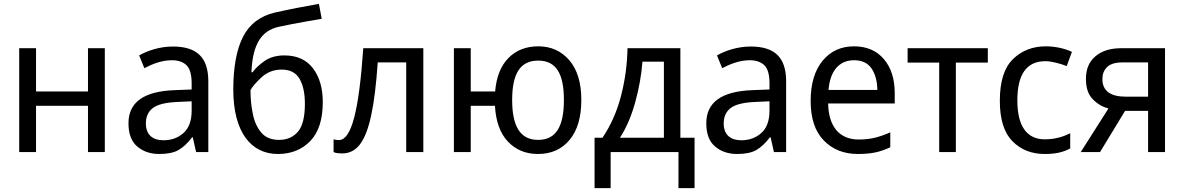

<svg xmlns="http://www.w3.org/2000/svg" viewBox="-20 -785 6112 991"><path d="M79.1 -536.1V0H166V-238.8H434.1V0H521V-536.1H434.1V-313H166V-536.1Z M872.1 -544.9C805.7 -544.9 743.2 -524.4 698.2 -499L725.1 -433.1C766.1 -454.6 814.9 -474.1 867.2 -474.1C899.9 -474.1 924.8 -465.3 942.9 -448.2C960.4 -430.7 969.2 -399.4 969.2 -355V-323.2L884.3 -319.8C720.2 -314.5 643.1 -255.9 643.1 -148.9C643.1 -94.2 658.2 -54.2 688.5 -28.8C718.8 -2.9 756.8 9.8 802.2 9.8C844.7 9.8 878.4 2.9 902.3 -11.2C926.3 -25.4 949.2 -46.9 971.2 -76.2H975.1L992.2 0H1055.2V-365.2C1055.2 -490.2 994.6 -544.9 872.1 -544.9ZM969.2 -213.9C969.2 -162.1 955.1 -123.5 927.2 -98.6C899.4 -73.7 864.7 -61 823.2 -61C770 -61 732.9 -87.9 732.9 -147.9C732.9 -182.1 744.6 -208.5 768.6 -227.1C792.5 -245.6 835 -256.3 896 -258.8L969.2 -262.2Z M1184.1 -321.8C1184.1 -106 1273.9 9.8 1414.1 9.8C1482.9 9.8 1538.6 -12.7 1581.5 -57.1C1624.5 -101.6 1646 -168.5 1646 -257.8C1646 -329.6 1629.4 -387.7 1595.7 -432.1C1562 -476.6 1512.7 -499 1447.8 -499C1407.2 -499 1372.6 -489.3 1344.7 -469.7C1316.9 -449.7 1296.4 -430.7 1283.7 -412.1H1277.8C1283.7 -563 1333.5 -626.5 1416 -646C1435.1 -649.9 1458 -654.8 1484.9 -660.2C1538.1 -670.9 1597.2 -680.2 1640.6 -688L1626 -765.1C1557.6 -752.9 1479 -738.3 1398.9 -720.2C1323.2 -702.6 1268.6 -661.1 1234.9 -596.2C1201.2 -530.8 1184.1 -439.5 1184.1 -321.8ZM1420.9 -63C1380.9 -63 1350.1 -75.2 1329.1 -100.1C1307.6 -125 1293 -156.7 1285.2 -196.3C1276.9 -235.4 1272.9 -276.4 1272.9 -319.8C1282.2 -337.4 1301.3 -359.4 1330.1 -386.2C1358.9 -412.6 1393.6 -425.8 1434.1 -425.8C1476.6 -425.8 1507.3 -410.2 1525.9 -378.4C1544.4 -346.7 1553.7 -303.7 1553.7 -249C1553.7 -181.2 1541.5 -132.8 1517.6 -105C1493.2 -77.1 1460.9 -63 1420.9 -63Z M2165 -536.1H1855C1832.5 -211.9 1793.9 -62 1729 -62C1718.3 -62 1709 -63.5 1701.7 -65.9V0C1712.9 5.4 1729.5 6.8 1747.6 6.8C1783.7 6.8 1814 -8.8 1837.9 -40C1886.2 -102.5 1914.1 -237.8 1929.7 -462.9H2076.7V0H2165Z M2980.5 -269C2980.5 -357.4 2960 -425.8 2918.5 -474.1C2877 -522 2823.7 -545.9 2758.8 -545.9C2695.3 -545.9 2644 -525.9 2604.5 -485.8C2564.9 -445.8 2542 -388.2 2535.6 -313H2409.7V-536.1H2322.8V0H2409.7V-238.8H2534.7C2539.1 -158.2 2561.5 -96.7 2601.6 -54.2C2641.6 -11.7 2693.4 9.8 2756.8 9.8C2825.7 9.8 2879.9 -14.6 2920.4 -63.5C2960.4 -111.8 2980.5 -180.7 2980.5 -269ZM2623.5 -269C2623.5 -403.8 2664.1 -472.2 2757.8 -472.2C2851.1 -472.2 2890.6 -403.8 2890.6 -269C2890.6 -134.3 2851.1 -63 2757.8 -63C2664.1 -63 2623.5 -134.3 2623.5 -269Z M3218.8 -536.1C3217.3 -453.6 3206.5 -371.6 3185.5 -290.5C3164.6 -209.5 3132.3 -137.2 3089.8 -74.2H3048.8V186H3131.8V0H3481.9V186H3564.9V-74.2H3491.7V-536.1ZM3406.7 -74.2H3179.7C3211.4 -122.1 3237.8 -182.6 3258.3 -255.9C3278.3 -328.6 3291 -398.9 3295.9 -466.8H3406.7Z M3854.5 -544.9C3788.1 -544.9 3725.6 -524.4 3680.7 -499L3707.5 -433.1C3748.5 -454.6 3797.4 -474.1 3849.6 -474.1C3882.3 -474.1 3907.2 -465.3 3925.3 -448.2C3942.9 -430.7 3951.7 -399.4 3951.7 -355V-323.2L3866.7 -319.8C3702.6 -314.5 3625.5 -255.9 3625.5 -148.9C3625.5 -94.2 3640.6 -54.2 3670.9 -28.8C3701.2 -2.9 3739.3 9.8 3784.7 9.8C3827.1 9.8 3860.8 2.9 3884.8 -11.2C3908.7 -25.4 3931.6 -46.9 3953.6 -76.2H3957.5L3974.6 0H4037.6V-365.2C4037.6 -490.2 3977.1 -544.9 3854.5 -544.9ZM3951.7 -213.9C3951.7 -162.1 3937.5 -123.5 3909.7 -98.6C3881.8 -73.7 3847.2 -61 3805.7 -61C3752.4 -61 3715.3 -87.9 3715.3 -147.9C3715.3 -182.1 3727.1 -208.5 3751 -227.1C3774.9 -245.6 3817.4 -256.3 3878.4 -258.8L3951.7 -262.2Z M4388.2 -545.9C4320.8 -545.9 4266.6 -521 4225.6 -471.2C4184.6 -420.9 4164.1 -352.1 4164.1 -264.2C4164.1 -174.8 4186.5 -106.4 4231.9 -60.1C4276.9 -13.7 4335.4 9.8 4408.2 9.8C4443.8 9.8 4474.1 6.8 4499 1.5C4523.9 -3.9 4549.3 -12.7 4575.2 -24.9V-102.1C4548.3 -89.8 4522.9 -81.1 4498 -74.7C4473.1 -68.4 4444.3 -64.9 4412.1 -64.9C4314 -64.9 4256.8 -129.9 4254.4 -251H4598.1V-304.2C4598.1 -377.4 4579.6 -436 4542 -480C4504.4 -523.9 4453.1 -545.9 4388.2 -545.9ZM4388.2 -474.1C4428.7 -474.1 4459 -460 4478.5 -431.6C4497.6 -403.3 4507.8 -366.2 4508.3 -320.8H4256.3C4264.2 -417 4309.6 -474.1 4388.2 -474.1Z M5078.6 -536.1H4664.6V-461.9H4827.6V0H4913.6V-461.9H5078.6Z M5372.1 9.8C5430.7 9.8 5469.2 0 5503.9 -19V-97.2C5468.3 -79.6 5426.8 -65.9 5372.1 -65.9C5278.3 -65.9 5231 -136.7 5231 -266.1C5231 -399.4 5276.9 -469.2 5376 -469.2C5409.2 -469.2 5456.5 -455.6 5485.8 -443.8L5512.7 -517.1C5481.9 -532.7 5430.2 -545.9 5377.9 -545.9C5310.1 -545.9 5253.4 -523.9 5208.5 -480C5163.1 -436 5140.6 -364.3 5140.6 -265.1C5140.6 -169.9 5162.1 -100.1 5205.6 -56.2C5248.5 -12.2 5304.2 9.8 5372.1 9.8Z M5787.1 -212.9H5905.8V0H5993.2V-536.1H5766.1C5711.4 -536.1 5667.5 -522.5 5634.8 -495.1C5601.6 -467.8 5585 -428.7 5585 -377.9C5585 -330.6 5597.2 -295.4 5621.6 -271.5C5645.5 -247.6 5672.4 -232.4 5701.2 -225.1L5558.1 0H5657.7ZM5669.9 -377C5669.9 -401.9 5677.7 -422.4 5693.8 -438.5C5710 -454.6 5736.3 -462.9 5773.9 -462.9H5905.8V-286.1H5790C5713.9 -286.1 5669.9 -314.5 5669.9 -377Z"/></svg>

Font: Avrile Sans
Style: Regular
Weight: 400
Designer: Monotype Design Team, Google (font), Stefan Peev (BGR Cyrillic), Cristiano Sobral (main changes)
Foundry: The Avrile Sans Project Authors
Version: Version 3.110